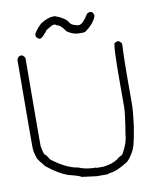

<svg xmlns="http://www.w3.org/2000/svg" viewBox="-90 -908 767 960"><g transform="rotate(-10 293.0 -428.0)"><path d="M54.7 -675.8Q66.9 -675.8 74.2 -658.2Q72.3 -429.2 72.3 -308.6V-212.9Q80.6 -164.1 89.8 -164.1Q92.3 -164.1 107.4 -138.7Q180.2 -82.5 240.2 -74.2Q273.9 -58.6 326.2 -58.6Q326.2 -56.6 334 -56.6H365.2Q411.1 -62.5 439.5 -82Q439.5 -85.9 466.8 -99.6Q497.1 -150.9 500 -193.4Q517.6 -300.8 517.6 -334V-453.1Q517.6 -656.2 527.3 -656.2Q537.1 -662.1 543 -662.1Q552.7 -662.1 562.5 -646.5Q558.6 -568.4 558.6 -464.8V-343.8Q558.6 -306.2 548.8 -230.5Q538.6 -166.5 529.3 -132.8Q520.5 -108.4 515.6 -101.6Q497.1 -69.8 482.4 -58.6Q420.4 -19.5 384.8 -19.5Q384.8 -15.6 375 -15.6H322.3L246.1 -25.4Q246.1 -30.8 181.6 -46.9Q132.8 -64.9 78.1 -109.4Q48.3 -144.5 43 -156.2Q33.2 -187 33.2 -189.5Q31.2 -203.6 31.2 -224.6V-318.4Q31.2 -434.6 33.2 -658.2Q39.6 -675.8 54.7 -675.8ZM244.1 -839.8H255.9Q305.7 -821.8 320.3 -796.9Q328.1 -781.7 353.5 -777.3Q353.5 -775.4 359.4 -775.4H367.2Q385.7 -775.4 416 -824.2Q425.8 -830.1 431.6 -830.1Q447.3 -830.1 451.2 -808.6Q438.5 -769 390.6 -736.3L380.9 -734.4H359.4Q328.6 -734.4 298.8 -755.9Q274.9 -793 255.9 -793Q255.9 -794.9 248 -798.8H240.2Q233.9 -798.8 203.1 -779.3Q174.3 -742.2 164.1 -742.2H160.2Q142.6 -748.5 142.6 -763.7Q145 -780.3 181.6 -816.4Q220.7 -839.8 244.1 -839.8Z"/></g></svg>

Font: CEF Fonts CJK
Style: Regular
Weight: 400
Designer: PartyBoss (派对大魔王)
Version: Release 2.25